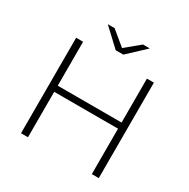

<svg xmlns="http://www.w3.org/2000/svg" viewBox="-192 -1047 1197 1219"><g transform="rotate(30 407.0 -437.5)"><path d="M692 -700H641V-378H173V-700H122V0H173V-333H641V0H692ZM561 -875H511L407 -789L303 -875H253L379 -757H435Z"/></g></svg>

Font: Montserrat Custom ExtraLight
Style: Regular
Weight: 300
Designer: Julieta Ulanovsky
Foundry: Julieta Ulanovsky
Version: Version 7.200